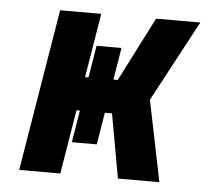

<svg xmlns="http://www.w3.org/2000/svg" viewBox="-43 -567 686 614"><g transform="rotate(5 300.0 -260.0)"><path d="M40 0 126 -520H258L224 -314H235L252 -417H332L315 -314H329L434 -520H576L437 -260L490 0H357L320 -206H297L280 -103H200L217 -206H206L172 0Z"/></g></svg>

Font: Iosevka Aile Heavy
Style: Italic
Weight: 900
Italic angle: -9°
Designer: Belleve Invis
Foundry: Belleve Invis
Version: Version 31.1.0; ttfautohint (v1.8.4)